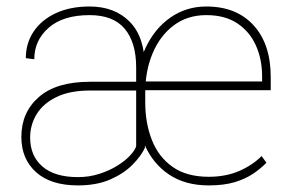

<svg xmlns="http://www.w3.org/2000/svg" viewBox="-20 -558 887 588"><path d="M619.1 9.8Q547.9 9.8 498.5 -22.9Q449.2 -55.7 423.6 -113Q397.9 -170.4 397.9 -244.1V-275.4Q397.9 -352.5 426 -411.9Q454.1 -471.2 502.4 -504.6Q550.8 -538.1 611.8 -538.1Q704.1 -538.1 756.6 -480.5Q809.1 -422.9 809.1 -322.3V-281.7H415V-308.6H782.7V-324.2Q782.7 -377 763.4 -419.4Q744.1 -461.9 706.3 -486.8Q668.5 -511.7 611.8 -511.7Q553.7 -511.7 511.7 -480Q469.7 -448.2 447.3 -394.5Q424.8 -340.8 424.8 -275.4V-244.1Q424.8 -181.2 445.1 -129.4Q465.3 -77.6 508.3 -47.1Q551.3 -16.6 619.1 -16.6Q671.4 -16.6 712.2 -34.2Q752.9 -51.8 781.2 -80.1L795.9 -59.6Q778.8 -42 755.4 -26.1Q731.9 -10.3 699 -0.2Q666 9.8 619.1 9.8ZM218.8 9.8Q135.3 9.8 90.3 -30.8Q45.4 -71.3 45.4 -138.7Q45.4 -213.9 98.9 -260.7Q152.3 -307.6 255.4 -307.6H409.2V-280.8H256.3Q193.4 -280.8 152.6 -260.7Q111.8 -240.7 92 -208Q72.3 -175.3 72.3 -136.7Q72.3 -80.6 109.9 -48.1Q147.5 -15.6 218.3 -15.6Q253.4 -15.6 284.4 -25.6Q315.4 -35.6 339.6 -50.8Q363.8 -65.9 378.9 -82.3Q394 -98.6 397.5 -111.8L424.3 -106.4Q412.6 -80.6 385.7 -53.5Q358.9 -26.4 317.4 -8.3Q275.9 9.8 218.8 9.8ZM397 -89.4V-351.6Q397 -427.7 362.1 -469.7Q327.1 -511.7 254.4 -511.7Q173.3 -511.7 129.2 -473.1Q85 -434.6 85 -376.5L59.1 -379.9Q59.1 -425.8 83 -461.4Q106.9 -497.1 150.9 -517.6Q194.8 -538.1 254.4 -538.1Q331.5 -538.1 377.7 -491Q423.8 -443.8 423.8 -350.6V-106.4Z"/></svg>

Font: Heebo Thin
Style: Regular
Weight: 250
Designer: Oded Ezer
Foundry: Ezer Type House
Version: Version 3.100